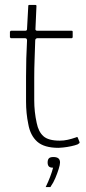

<svg xmlns="http://www.w3.org/2000/svg" viewBox="-20 -596 346 774"><path d="M216 0Q158 0 130 -25Q102 -50 94 -96Q85 -139 85 -187Q85 -235 85 -287Q85 -324 86 -360.5Q87 -397 89 -433Q89 -442 81 -442H24Q23 -442 21.5 -444Q20 -446 20 -446V-468Q20 -468 21.5 -470Q23 -472 24 -472H81Q85 -472 87 -473.5Q89 -475 89 -480L94 -572Q94 -576 97 -576H123Q125 -576 126 -575Q127 -574 127 -572L123 -481Q122 -477 124 -474.5Q126 -472 130 -472H269Q271 -472 272 -471Q273 -470 273 -468V-446Q273 -446 272 -444Q271 -442 269 -442H130Q128 -442 125 -440Q122 -438 122 -433Q121 -396 119.5 -358.5Q118 -321 118 -283Q118 -239 118 -192Q118 -145 128 -100Q135 -65 155 -47Q175 -29 221 -29Q237 -29 253 -32.5Q269 -36 286 -42Q290 -44 291.5 -43.5Q293 -43 294 -40L300 -25Q302 -21 300 -19Q298 -17 293 -14Q283 -10 266.5 -6.5Q250 -3 235.5 -1.5Q221 0 216 0ZM222 59Q222 68 216.5 85.5Q211 103 203 122Q195 141 185 155Q184 158 183 158Q182 158 175 158Q168 158 164 158Q165 157 165 156.5Q165 156 167 152Q174 138 182 117Q190 96 194 80Q181 80 176.5 74.5Q172 69 172 59Q172 48 177 42.5Q182 37 195 37Q209 37 215.5 42.5Q222 48 222 59Z"/></svg>

Font: Glory Thin Thin
Style: Regular
Weight: 250
Version: Version 1.011